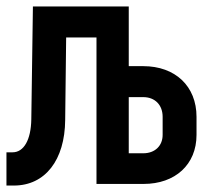

<svg xmlns="http://www.w3.org/2000/svg" viewBox="-21 -570 641 595"><path d="M22 5C119 5 180 -74 181 -198L184 -454H278V0H424C522 0 588 -60 588 -152V-208C588 -303 522 -365 423 -365H378V-550H81L76 -200C75 -137 53 -98 18 -98H-1V5ZM378 -269H423C459 -269 483 -245 483 -208V-152C483 -118 459 -95 423 -95H378Z"/></svg>

Font: Tekne LDO
Style: Bold
Weight: 700
Monospace: yes
Designer: Alessio Laiso, Mario Rullo, Paolo Rosset
Foundry: Alessio Laiso
Version: Version 1.000;hotconv 1.0.109;makeotfexe 2.5.65596